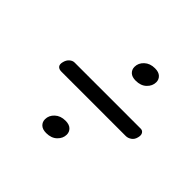

<svg xmlns="http://www.w3.org/2000/svg" viewBox="-125 -716 754 754"><g transform="rotate(45 252.0 -339.0)"><path d="M319.5 -491.6Q299.1 -491.6 288.4 -501.6Q277.8 -511.6 277.8 -526.9Q277.8 -548.3 294.8 -564.1Q311.8 -579.9 339 -579.9Q359.9 -579.9 370.6 -569.8Q381.3 -559.7 381.3 -544.6Q381.3 -523.8 364.6 -507.7Q347.9 -491.6 319.5 -491.6ZM66 -341Q69.5 -355.5 79.2 -364Q89 -372.5 99.5 -372.5H467Q477 -372.5 482.2 -364Q487.5 -355.5 483.5 -341Q480 -326 468.8 -318.2Q457.5 -310.5 446 -310.5H88Q74.5 -310.5 68.2 -318.2Q62 -326 66 -341ZM216.5 -97.6Q196.1 -97.6 185.4 -107.6Q174.8 -117.6 174.8 -132.9Q174.8 -154.3 191.8 -170.1Q208.8 -185.9 236 -185.9Q256.9 -185.9 267.6 -175.8Q278.3 -165.7 278.3 -150.6Q278.3 -129.8 261.6 -113.7Q244.9 -97.6 216.5 -97.6Z"/></g></svg>

Font: Fraunces 144pt Soft Black
Style: Italic
Weight: 900
Italic angle: -16°
Version: Version 1.000;[b76b70a41]